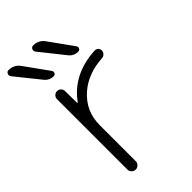

<svg xmlns="http://www.w3.org/2000/svg" viewBox="-230 -851 904 904"><g transform="rotate(-45 222.0 -398.5)"><path d="M310.5 -605.5Q282.2 -605.5 264.6 -627.9L168.9 -748Q162.1 -756.8 166.5 -766.6Q170.9 -776.4 181.6 -776.4Q217.8 -776.4 238.3 -747.1L323.2 -628.9Q328.1 -621.1 324.2 -613.3Q320.3 -605.5 310.5 -605.5ZM147.5 -605.5Q119.1 -605.5 101.6 -627.9L4.9 -748Q1 -753.9 1 -758.8Q1 -762.7 2.9 -766.6Q6.8 -776.4 17.6 -776.4Q53.7 -776.4 74.2 -747.1L159.2 -628.9Q164.1 -621.1 160.2 -613.3Q156.2 -605.5 147.5 -605.5ZM136.7 -439.5Q136.7 -438.5 138.2 -438Q139.6 -437.5 140.6 -438.5Q177.7 -491.2 236.3 -521.5Q293.9 -550.8 369.1 -554.7Q369.1 -554.7 370.1 -554.7Q379.9 -554.7 386.7 -547.9Q393.6 -541 393.6 -530.8Q393.6 -520.5 386.2 -513.2Q378.9 -505.9 369.1 -504.9Q271.5 -499 209 -445.3Q137.7 -383.8 137.7 -290V-48.8Q137.7 -38.1 129.4 -29.8Q121.1 -21.5 109.9 -21.5Q98.6 -21.5 90.3 -29.8Q82 -38.1 82 -48.8V-517.6Q82 -529.3 89.8 -537.1Q97.7 -544.9 108.9 -544.9Q120.1 -544.9 127.9 -537.1Q135.7 -529.3 135.7 -518.6Z"/></g></svg>

Font: irohamaru Light
Style: Regular
Weight: 200
Designer: [Source Han Sans]
Ryoko NISHIZUKA  (kana & ideographs); Paul D. Hunt (Latin, Greek & Cyrillic); Wenlong ZHANG  (bopomofo
Version: Version 1.01